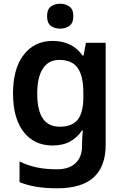

<svg xmlns="http://www.w3.org/2000/svg" viewBox="-20 -772 666 1032"><path d="M263 -552Q317 -552 357.5 -531.5Q398 -511 424 -473H429L442 -542H548V6Q548 122 484 181Q420 240 287 240Q225 240 176 232Q127 224 85 207V96Q128 117 176.5 127.5Q225 138 286 138Q351 138 386 105Q421 72 421 13V-3Q421 -16 422.5 -36.5Q424 -57 425 -71H421Q396 -33 357 -11.5Q318 10 262 10Q164 10 107 -63Q50 -136 50 -270Q50 -403 107.5 -477.5Q165 -552 263 -552ZM298 -450Q241 -450 210.5 -403.5Q180 -357 180 -269Q180 -91 300 -91Q368 -91 398 -129Q428 -167 428 -250V-272Q428 -364 397.5 -407Q367 -450 298 -450ZM304 -752Q332 -752 353 -737Q374 -722 374 -685Q374 -648 353 -633Q332 -618 304 -618Q274 -618 253.5 -633Q233 -648 233 -685Q233 -722 253.5 -737Q274 -752 304 -752Z"/></svg>

Font: Noto Sans Lao Looped SemiBold
Style: Regular
Weight: 600
Designer: Mark Frömberg, Ben Mitchell
Foundry: The Fontpad Ltd
Version: Version 1.002; ttfautohint (v1.8.4.7-5d5b)